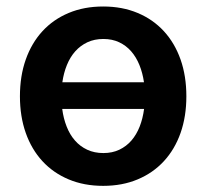

<svg xmlns="http://www.w3.org/2000/svg" viewBox="-20 -573 648 603"><path d="M304 10.7Q244 10.7 195.7 -9.6Q147.4 -29.8 113.3 -66.8Q79.2 -103.7 60.9 -155.5Q42.6 -207.4 42.6 -270.6Q42.6 -334.2 60.9 -386Q79.2 -437.9 113.3 -475Q147.4 -512.1 195.7 -532.3Q244 -552.6 304 -552.6Q364 -552.6 412.3 -532.3Q460.6 -512.1 494.7 -475Q528.8 -437.9 547.1 -386Q565.3 -334.2 565.3 -270.6Q565.3 -207.4 547.1 -155.5Q528.8 -103.7 494.7 -66.8Q460.6 -29.8 412.3 -9.6Q364 10.7 304 10.7ZM304.7 -92.3Q332.7 -92.3 354.8 -102.8Q376.8 -113.3 392.8 -131.7Q408.7 -150.2 418.7 -175.6Q428.6 -201 432.5 -230.8H175.4Q179.3 -201 189.3 -175.6Q199.2 -150.2 215.4 -131.7Q231.5 -113.3 253.9 -102.8Q276.3 -92.3 304.7 -92.3ZM432.2 -314.6Q427.9 -344.1 417.8 -369Q407.7 -393.8 391.9 -411.9Q376.1 -430 354.2 -440.3Q332.4 -450.6 304.7 -450.6Q276.6 -450.6 254.6 -440.3Q232.6 -430 216.4 -411.9Q200.3 -393.8 190.2 -369Q180 -344.1 175.8 -314.6Z"/></svg>

Font: Interop SemBd
Style: Regular
Weight: 600
Designer: Rasmus Andersson, Google, Jang Haemin
Foundry: jhaemin
Version: Version 1.008